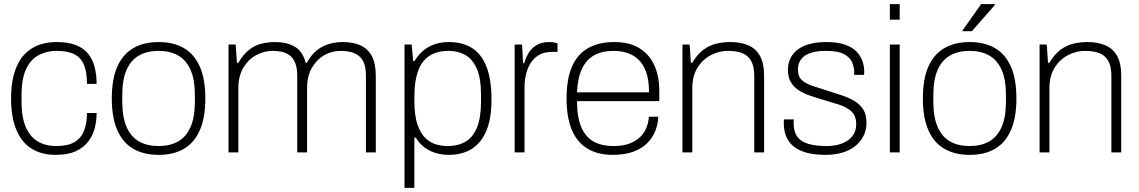

<svg xmlns="http://www.w3.org/2000/svg" viewBox="-20 -743 5553 936"><path d="M252 12Q183 12 134.5 -18Q86 -48 60 -109.5Q34 -171 34 -263Q34 -353 59.5 -414.5Q85 -476 135 -507Q185 -538 257 -538Q313 -538 350.5 -523Q388 -508 410 -480.5Q432 -453 441.5 -415.5Q451 -378 451 -334H404Q404 -391 389.5 -426.5Q375 -462 342.5 -478.5Q310 -495 255 -495Q209 -495 170 -475Q131 -455 108 -408Q85 -361 85 -278V-248Q85 -171 106 -123Q127 -75 165 -53Q203 -31 253 -31Q311 -31 343.5 -50.5Q376 -70 390 -106.5Q404 -143 404 -192H451Q451 -154 441.5 -117.5Q432 -81 409.5 -52Q387 -23 348.5 -5.5Q310 12 252 12Z M753 12Q681 12 630 -17.5Q579 -47 552 -108Q525 -169 525 -263Q525 -358 552 -418.5Q579 -479 630 -508.5Q681 -538 753 -538Q826 -538 876.5 -508.5Q927 -479 954 -418.5Q981 -358 981 -263Q981 -169 954 -108Q927 -47 876.5 -17.5Q826 12 753 12ZM753 -31Q808 -31 847.5 -53Q887 -75 908.5 -123Q930 -171 930 -248V-278Q930 -356 908.5 -403.5Q887 -451 847.5 -473Q808 -495 753 -495Q698 -495 658.5 -473Q619 -451 597.5 -403.5Q576 -356 576 -278V-248Q576 -171 597.5 -123Q619 -75 658.5 -53Q698 -31 753 -31Z M1094 0V-526H1129L1135 -437H1142Q1166 -478 1194 -500Q1222 -522 1254 -530Q1286 -538 1322 -538Q1378 -538 1417 -515.5Q1456 -493 1470 -437H1476Q1498 -477 1525.5 -498.5Q1553 -520 1585 -529Q1617 -538 1652 -538Q1700 -538 1736 -522.5Q1772 -507 1792 -471Q1812 -435 1812 -373V0H1764V-373Q1764 -411 1754.5 -435Q1745 -459 1727.5 -472Q1710 -485 1688 -490Q1666 -495 1640 -495Q1598 -495 1561 -474Q1524 -453 1500.5 -412.5Q1477 -372 1477 -313V0H1429V-373Q1429 -411 1419.5 -435Q1410 -459 1393.5 -472Q1377 -485 1355.5 -490Q1334 -495 1310 -495Q1267 -495 1228.5 -474Q1190 -453 1166 -412.5Q1142 -372 1142 -313V0Z M1952 173V-526H1987L1994 -446H2001Q2030 -493 2072 -515.5Q2114 -538 2168 -538Q2235 -538 2281 -509Q2327 -480 2351.5 -418Q2376 -356 2376 -256Q2376 -165 2351 -105.5Q2326 -46 2279.5 -17Q2233 12 2168 12Q2138 12 2108 4Q2078 -4 2052 -22.5Q2026 -41 2007 -72H2000V173ZM2161 -31Q2214 -31 2250.5 -53Q2287 -75 2306 -123Q2325 -171 2325 -248V-278Q2325 -362 2304 -409Q2283 -456 2247.5 -475.5Q2212 -495 2168 -495Q2109 -495 2071.5 -469.5Q2034 -444 2017 -394Q2000 -344 2000 -272V-252Q2000 -179 2015.5 -135Q2031 -91 2055.5 -68.5Q2080 -46 2108 -38.5Q2136 -31 2161 -31Z M2489 0V-526H2525L2530 -435H2536Q2542 -459 2555.5 -482.5Q2569 -506 2594 -522Q2619 -538 2657 -538Q2671 -538 2682 -536Q2693 -534 2698 -532V-490H2670Q2633 -490 2607.5 -475Q2582 -460 2566.5 -435Q2551 -410 2544 -379.5Q2537 -349 2537 -318V0Z M2967 12Q2896 12 2845.5 -17.5Q2795 -47 2768.5 -108Q2742 -169 2742 -263Q2742 -358 2768.5 -418.5Q2795 -479 2847 -508.5Q2899 -538 2975 -538Q3047 -538 3095.5 -509Q3144 -480 3169 -426.5Q3194 -373 3194 -300V-250H2793Q2793 -170 2814.5 -121.5Q2836 -73 2875.5 -52Q2915 -31 2970 -31Q3016 -31 3048 -43Q3080 -55 3100.5 -75Q3121 -95 3131.5 -121Q3142 -147 3143 -174H3189Q3188 -140 3175.5 -107Q3163 -74 3137 -47Q3111 -20 3069 -4Q3027 12 2967 12ZM2793 -293H3144Q3144 -350 3131 -388.5Q3118 -427 3094.5 -450.5Q3071 -474 3039.5 -484.5Q3008 -495 2970 -495Q2915 -495 2876.5 -473.5Q2838 -452 2817 -407.5Q2796 -363 2793 -293Z M3307 0V-526H3342L3348 -437H3355Q3379 -478 3408.5 -500Q3438 -522 3471 -530Q3504 -538 3540 -538Q3590 -538 3627 -522.5Q3664 -507 3684.5 -471Q3705 -435 3705 -373V0H3657V-373Q3657 -411 3647 -435Q3637 -459 3619.5 -472Q3602 -485 3578.5 -490Q3555 -495 3528 -495Q3485 -495 3445 -474Q3405 -453 3380 -412.5Q3355 -372 3355 -313V0Z M4005 12Q3955 12 3916.5 2.5Q3878 -7 3852.5 -26.5Q3827 -46 3814 -75Q3801 -104 3801 -143Q3801 -147 3801 -152Q3801 -157 3802 -161H3850Q3849 -155 3849 -151Q3849 -147 3849 -143Q3849 -99 3868.5 -74.5Q3888 -50 3924.5 -40.5Q3961 -31 4010 -31Q4052 -31 4084.5 -43.5Q4117 -56 4135.5 -79.5Q4154 -103 4154 -137Q4154 -179 4130 -200.5Q4106 -222 4068.5 -233.5Q4031 -245 3991 -257Q3960 -266 3929.5 -276.5Q3899 -287 3874.5 -302.5Q3850 -318 3835.5 -342Q3821 -366 3821 -403Q3821 -433 3833 -458Q3845 -483 3868.5 -501Q3892 -519 3927 -528.5Q3962 -538 4008 -538Q4063 -538 4099 -525.5Q4135 -513 4155.5 -491.5Q4176 -470 4184.5 -445Q4193 -420 4193 -394Q4193 -391 4193 -387Q4193 -383 4192 -378H4144V-394Q4144 -415 4134.5 -438.5Q4125 -462 4095.5 -478.5Q4066 -495 4005 -495Q3971 -495 3946 -489Q3921 -483 3904 -471.5Q3887 -460 3878.5 -443Q3870 -426 3870 -403Q3870 -369 3890 -351.5Q3910 -334 3942 -324Q3974 -314 4010 -302Q4044 -291 4078.5 -280Q4113 -269 4141.5 -253Q4170 -237 4187 -211.5Q4204 -186 4204 -145Q4204 -108 4189 -79Q4174 -50 4147.5 -29.5Q4121 -9 4084.5 1.5Q4048 12 4005 12Z M4318 -647V-723H4366V-647ZM4318 0V-526H4366V0Z M4707 12Q4635 12 4584 -17.5Q4533 -47 4506 -108Q4479 -169 4479 -263Q4479 -358 4506 -418.5Q4533 -479 4584 -508.5Q4635 -538 4707 -538Q4780 -538 4830.5 -508.5Q4881 -479 4908 -418.5Q4935 -358 4935 -263Q4935 -169 4908 -108Q4881 -47 4830.5 -17.5Q4780 12 4707 12ZM4707 -31Q4762 -31 4801.5 -53Q4841 -75 4862.5 -123Q4884 -171 4884 -248V-278Q4884 -356 4862.5 -403.5Q4841 -451 4801.5 -473Q4762 -495 4707 -495Q4652 -495 4612.5 -473Q4573 -451 4551.5 -403.5Q4530 -356 4530 -278V-248Q4530 -171 4551.5 -123Q4573 -75 4612.5 -53Q4652 -31 4707 -31ZM4670 -591 4763 -723H4830L4831 -720L4718 -591Z M5048 0V-526H5083L5089 -437H5096Q5120 -478 5149.5 -500Q5179 -522 5212 -530Q5245 -538 5281 -538Q5331 -538 5368 -522.5Q5405 -507 5425.5 -471Q5446 -435 5446 -373V0H5398V-373Q5398 -411 5388 -435Q5378 -459 5360.5 -472Q5343 -485 5319.5 -490Q5296 -495 5269 -495Q5226 -495 5186 -474Q5146 -453 5121 -412.5Q5096 -372 5096 -313V0Z"/></svg>

Font: Archivo SemiBold Thin
Style: Regular
Weight: 250
Version: Version 2.001